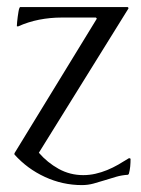

<svg xmlns="http://www.w3.org/2000/svg" viewBox="-20 -438 400 545"><path d="M21 -2.9 254.4 -384.3V-386.2L252 -388.2H154.8Q122.6 -388.2 91.3 -382.1Q60.1 -376 30.8 -362.8L27.8 -363.8Q27.8 -368.2 28.6 -375.5Q29.3 -382.8 30.3 -390.4Q31.2 -397.9 32.5 -405Q33.7 -412.1 35.2 -415.5Q36.1 -416.5 36.4 -417.2Q36.6 -418 37.6 -418H342.3L344.2 -416.5L344.7 -414.1L90.3 -4.4Q114.3 23.4 146.5 41.3Q178.7 59.1 216.3 59.1Q233.9 59.1 251 55.2Q268.1 51.3 284.2 44.7Q300.3 38.1 315.7 29.3Q331.1 20.5 345.7 11.2H349.1L350.6 13.2Q350.6 23.9 349.6 34.7Q348.6 45.4 345.7 55.7L343.3 58.1Q326.2 59.1 310.1 63.7Q293.9 68.4 277.8 73.5Q261.7 78.6 245.6 83Q229.5 87.4 212.4 87.4Q157.7 87.4 107.4 64.2Q57.1 41 21 0.5Z"/></svg>

Font: CAT Linz
Style: Regular
Weight: 400
Designer: Peter Wiegel
Foundry: Peter Wiegel
Version: Version 1.08